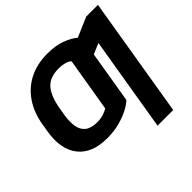

<svg xmlns="http://www.w3.org/2000/svg" viewBox="-220 -968 1402 1402"><g transform="rotate(-45 481.0 -266.5)"><path d="M677.2 -447.8 652.3 -297.9 650.4 -285.6 617.7 -89.4Q593.3 -65.9 549.8 -43.2Q506.3 -20.5 448.5 -5.4Q390.6 9.8 322.3 9.8Q166 9.8 93.8 -81.5Q21.5 -172.9 48.3 -335.4L56.2 -381.3L57.6 -392.1Q75.7 -501.5 128.2 -578.6Q180.7 -655.8 262 -696.5Q343.3 -737.3 448.2 -737.3Q533.7 -737.3 594.5 -714.1Q655.3 -690.9 688 -661.6L840.8 -727.5H961.9L807.6 204.1H646L767.6 -528.3L684.6 -492.7L677.2 -447.8ZM226.1 -365.7 221.7 -339.8H221.2L220.7 -335.4Q210 -271.5 217.8 -224.1Q225.6 -176.8 257.6 -150.9Q289.6 -125 351.6 -124.5Q388.2 -125 417.7 -134Q447.3 -143.1 464.8 -155.3L486.3 -283.7L534.7 -572.3Q518.6 -587.9 490.7 -595Q462.9 -602.1 432.1 -602.1Q335.4 -602.1 291.3 -547.6Q247.1 -493.2 230.5 -392.1L228.5 -382.3H229Z"/></g></svg>

Font: Inter Display ExtraBold
Style: Italic
Weight: 800
Italic angle: -9.39999°
Designer: Rasmus Andersson
Foundry: rsms
Version: Version 4.000;git-a52131595